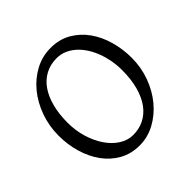

<svg xmlns="http://www.w3.org/2000/svg" viewBox="-168 -776 937 937"><g transform="rotate(-45 300.0 -307.5)"><path d="M480 -307.1Q480 -340.8 473.9 -373.8Q467.8 -406.7 456.5 -436.3Q445.3 -465.8 429 -491Q412.6 -516.1 392.1 -534.4Q371.6 -552.7 347.2 -563.2Q322.8 -573.7 294.9 -573.7Q251.5 -573.7 217 -555.4Q182.6 -537.1 158.9 -503.2Q135.3 -469.2 122.6 -420.9Q109.9 -372.6 109.9 -313Q109.9 -258.3 124.8 -209.5Q139.6 -160.6 164.8 -123.8Q189.9 -86.9 223.6 -65.4Q257.3 -43.9 294.9 -43.9Q335.4 -43.9 369.4 -60.8Q403.3 -77.6 428 -110.8Q452.6 -144 466.3 -193.4Q480 -242.7 480 -307.1ZM555.7 -315.9Q555.7 -249.5 533.7 -189.7Q511.7 -129.9 473.9 -84.5Q436 -39.1 386.2 -12.2Q336.4 14.6 280.8 14.6Q222.2 14.6 176.3 -11.2Q130.4 -37.1 98.9 -80.6Q67.4 -124 50.8 -180.7Q34.2 -237.3 34.2 -298.8Q34.2 -365.2 55.7 -425.3Q77.1 -485.4 114.3 -530.8Q151.4 -576.2 201.4 -603Q251.5 -629.9 309.1 -629.9Q369.6 -629.9 415.5 -603.3Q461.4 -576.7 492.7 -532.7Q523.9 -488.8 539.8 -432.1Q555.7 -375.5 555.7 -315.9Z"/></g></svg>

Font: Gentium Plus CyrE
Style: Regular
Weight: 400
Designer: J. Victor Gaultney, Annie Olsen, Iska Routamaa, Becca Hirsbrunner
Foundry: SIL International
Version: Version 5.000